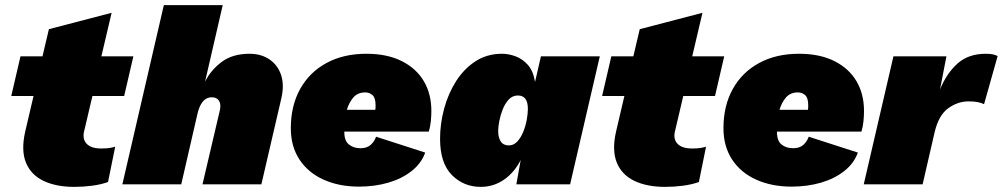

<svg xmlns="http://www.w3.org/2000/svg" viewBox="-20 -720 3917 750"><path d="M270 10Q199 10 150 -13.5Q101 -37 81.5 -84.5Q62 -132 78 -204L111 -345H24L60 -500H146L171 -606L416 -670L376 -500H501L465 -345H341L310 -213Q300 -179 317.5 -159.5Q335 -140 375 -140Q397 -140 408.5 -142Q420 -144 430 -147L402 -9Q374 1 339.5 5.5Q305 10 270 10Z M458 0 620 -700H850L781 -401Q804 -447 846.5 -478.5Q889 -510 955 -510Q1000 -510 1032.5 -488Q1065 -466 1078 -427Q1091 -388 1079 -336L1001 0H771L839 -290Q844 -313 835.5 -326.5Q827 -340 807 -340Q766 -340 751 -274L688 0Z M1382 9Q1305 9 1244.5 -18Q1184 -45 1150 -96.5Q1116 -148 1116 -219Q1116 -307 1152.5 -372.5Q1189 -438 1255.5 -474Q1322 -510 1411 -510Q1492 -510 1549 -481.5Q1606 -453 1635.5 -403Q1665 -353 1665 -287Q1665 -268 1663 -247Q1661 -226 1655 -206H1325V-204Q1325 -170 1343 -155.5Q1361 -141 1388 -141Q1414 -141 1428.5 -154.5Q1443 -168 1449 -186L1641 -124Q1626 -82 1588 -52Q1550 -22 1497 -6.5Q1444 9 1382 9ZM1407 -359Q1377 -359 1360 -339Q1343 -319 1335 -291H1446Q1447 -296 1447 -300.5Q1447 -305 1447 -310Q1447 -338 1435 -348.5Q1423 -359 1407 -359Z M1858 10Q1791 10 1745 -36.5Q1699 -83 1699 -178Q1699 -237 1715 -296Q1731 -355 1762 -403.5Q1793 -452 1838 -481Q1883 -510 1941 -510Q1967 -510 1994 -500Q2021 -490 2042 -466.5Q2063 -443 2070 -400L2093 -500H2323L2207 0H1997L2014 -95Q1989 -46 1948.5 -18Q1908 10 1858 10ZM1968 -152Q1986 -152 2000 -166.5Q2014 -181 2023.5 -204Q2033 -227 2037.5 -251.5Q2042 -276 2042 -295Q2042 -347 2003 -347Q1982 -347 1967.5 -331.5Q1953 -316 1944 -293.5Q1935 -271 1930.5 -247.5Q1926 -224 1926 -209Q1926 -183 1936 -167.5Q1946 -152 1968 -152Z M2578 10Q2507 10 2458 -13.5Q2409 -37 2389.5 -84.5Q2370 -132 2386 -204L2419 -345H2332L2368 -500H2454L2479 -606L2724 -670L2684 -500H2809L2773 -345H2649L2618 -213Q2608 -179 2625.5 -159.5Q2643 -140 2683 -140Q2705 -140 2716.5 -142Q2728 -144 2738 -147L2710 -9Q2682 1 2647.5 5.5Q2613 10 2578 10Z M3072 9Q2995 9 2934.5 -18Q2874 -45 2840 -96.5Q2806 -148 2806 -219Q2806 -307 2842.5 -372.5Q2879 -438 2945.5 -474Q3012 -510 3101 -510Q3182 -510 3239 -481.5Q3296 -453 3325.5 -403Q3355 -353 3355 -287Q3355 -268 3353 -247Q3351 -226 3345 -206H3015V-204Q3015 -170 3033 -155.5Q3051 -141 3078 -141Q3104 -141 3118.5 -154.5Q3133 -168 3139 -186L3331 -124Q3316 -82 3278 -52Q3240 -22 3187 -6.5Q3134 9 3072 9ZM3097 -359Q3067 -359 3050 -339Q3033 -319 3025 -291H3136Q3137 -296 3137 -300.5Q3137 -305 3137 -310Q3137 -338 3125 -348.5Q3113 -359 3097 -359Z M3354 0 3470 -500H3677L3652 -371Q3678 -434 3720.5 -472Q3763 -510 3831 -510Q3848 -510 3859 -507.5Q3870 -505 3877 -501L3824 -313Q3814 -318 3800 -321Q3786 -324 3763 -324Q3722 -324 3684.5 -297.5Q3647 -271 3631 -204L3584 0Z"/></svg>

Font: Work Sans Black
Style: Italic
Weight: 900
Italic angle: -13°
Designer: Wei Huang
Foundry: Wei Huang
Version: Version 2.009; ttfautohint (v1.8.3)